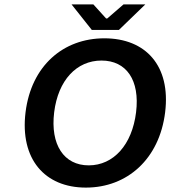

<svg xmlns="http://www.w3.org/2000/svg" viewBox="-20 -840 793 872"><path d="M370 12C558 12 704 -118 730 -330C756 -541 642 -666 454 -666C267 -666 122 -541 96 -330C70 -118 183 12 370 12ZM383 -89C270 -89 208 -183 226 -330C244 -476 328 -565 441 -565C554 -565 616 -476 598 -330C580 -183 496 -89 383 -89ZM541 -820 467 -756H462L404 -820H305L397 -704H520L640 -820Z"/></svg>

Font: Falling Sky
Style: ExtObl
Weight: 400
Designer: Paul D. Hunt
Foundry: Adobe Systems Incorporated
Version: Version 1.02